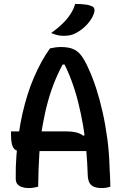

<svg xmlns="http://www.w3.org/2000/svg" viewBox="-20 -949 640 976"><path d="M36 -281H321Q346 -281 367 -276Q388 -271 403 -259L433 -272V-181H82Q64 -181 54 -190.5Q44 -200 40 -218.5Q36 -237 36 -263ZM174 0Q163 3 151 5Q139 7 125 7Q107 7 92 2Q77 -3 68.5 -13Q60 -23 60 -41Q59 -101 63.5 -158Q68 -215 75.5 -269Q83 -323 94.5 -373Q106 -423 120.5 -469Q135 -515 153 -556.5Q171 -598 191 -634.5Q211 -671 234 -703Q247 -706 261 -708Q275 -710 289 -710Q329 -710 353.5 -699Q378 -688 395.5 -663.5Q413 -639 431 -598Q451 -555 469 -499.5Q487 -444 501.5 -379.5Q516 -315 525.5 -244Q535 -173 537 -97Q538 -73 539.5 -49Q541 -25 541 0Q532 3 520.5 5Q509 7 497 7Q475 7 459 1Q443 -5 435 -19.5Q427 -34 426 -59Q424 -123 418.5 -186Q413 -249 402.5 -310Q392 -371 377.5 -429Q363 -487 343 -540.5Q323 -594 297 -643L328 -621H279L311 -643Q283 -595 261.5 -543.5Q240 -492 224 -434.5Q208 -377 196.5 -311Q185 -245 180 -168Q175 -91 174 0ZM362 -929Q380 -929 394.5 -928Q409 -927 421.5 -925Q434 -923 445 -918Q457 -914 459.5 -904Q462 -894 458 -882Q452 -865 443 -851Q434 -837 422.5 -824.5Q411 -812 397 -801Q383 -790 366 -781Q351 -773 337 -770Q323 -767 304 -767Q293 -767 282.5 -768.5Q272 -770 262 -773Q252 -776 240 -781Q272 -804 296 -827Q320 -850 337 -875.5Q354 -901 362 -929Z"/></svg>

Font: Recursive Monospace Casual Medium
Style: Regular
Weight: 500
Version: Version 1.047